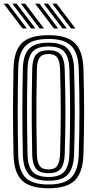

<svg xmlns="http://www.w3.org/2000/svg" viewBox="-34 -997 505 1026"><path d="M225.4 9Q125.8 9 83 -33.2Q40.3 -75.4 38.3 -170.5Q36.8 -238.9 36.1 -296Q35.4 -353.1 35.5 -405.8Q35.6 -458.6 36.3 -513Q36.9 -567.3 38.3 -630.2Q40.3 -725.2 83.1 -767.1Q126 -809 225.4 -809Q323.3 -809 366 -767Q408.7 -725 411.8 -630.2Q413.7 -563.5 414.7 -505.8Q415.7 -448.2 415.6 -394.4Q415.5 -340.5 414.6 -285.9Q413.6 -231.2 411.8 -170.5Q408.6 -76.1 366.4 -33.5Q324.3 9 225.4 9ZM225.4 -11.1Q311.2 -11.1 347.7 -49.1Q384.2 -87.1 386.8 -171.3Q388.6 -232.5 389.6 -287.2Q390.6 -342 390.6 -395.5Q390.6 -449 389.7 -506.2Q388.8 -563.4 386.8 -629.3Q384.2 -713.6 347.5 -751.2Q310.8 -788.9 225.4 -788.9Q137.9 -788.9 101.5 -751Q65 -713.1 63.2 -629.5Q61.7 -561.3 61.1 -504.2Q60.4 -447.1 60.5 -394.4Q60.6 -341.7 61.3 -287.5Q61.9 -233.3 63.2 -171.1Q65 -87.2 101.5 -49.1Q137.9 -11.1 225.4 -11.1ZM225.4 -31.2Q151.8 -31.2 120.9 -64.3Q89.9 -97.3 88.2 -171.5Q86.7 -239.7 86 -296.9Q85.4 -354.1 85.5 -406.5Q85.6 -459 86.2 -513Q86.9 -567.1 88.2 -629.1Q89.7 -703.3 121 -736Q152.2 -768.8 225.4 -768.8Q298.6 -768.8 329 -735.3Q359.4 -701.8 361.9 -628.5Q363.9 -560.7 364.7 -503.6Q365.6 -446.5 365.6 -393.9Q365.6 -341.4 364.6 -287.5Q363.6 -233.6 361.9 -172.1Q359.4 -99.5 329.4 -65.4Q299.4 -31.2 225.4 -31.2ZM225.4 -51.3Q285.2 -51.3 310 -80.4Q334.9 -109.4 336.9 -172.9Q338.7 -237.3 339.7 -292.3Q340.6 -347.2 340.6 -399.4Q340.6 -451.5 339.7 -506.8Q338.8 -562.1 336.9 -627.6Q334.9 -689 311 -718.8Q287.2 -748.7 225.4 -748.7Q164.2 -748.7 139.4 -720Q114.5 -691.3 113.1 -628.5Q111.6 -561.9 111 -505.3Q110.3 -448.8 110.4 -396.2Q110.5 -343.6 111.2 -289.1Q111.8 -234.7 113.1 -172.1Q114.5 -107.2 140.4 -79.3Q166.2 -51.3 225.4 -51.3ZM225.4 -71.5Q177.7 -71.5 158.5 -95.6Q139.2 -119.7 138.1 -172.5Q136.3 -263.3 135.7 -335.5Q135 -407.7 135.8 -476.9Q136.5 -546.1 138.1 -628.1Q139.2 -680.8 158.5 -704.7Q177.8 -728.5 225.4 -728.5Q273.6 -728.5 292.1 -703.3Q310.5 -678 311.9 -626.7Q313.7 -561.3 314.7 -506.2Q315.7 -451.1 315.7 -399.5Q315.7 -347.9 314.8 -293.1Q313.9 -238.4 311.9 -173.6Q310.3 -121.3 291.5 -96.4Q272.8 -71.5 225.4 -71.5ZM225.4 -91.6Q259.5 -91.6 272.5 -111.9Q285.6 -132.2 287 -174.2Q289 -239.8 289.8 -294.7Q290.7 -349.5 290.7 -401Q290.7 -452.5 289.8 -506.9Q289 -561.4 287 -626.1Q285.6 -670.6 271.8 -689.5Q258.1 -708.4 225.4 -708.4Q192.4 -708.4 178.2 -689.9Q164 -671.5 163.1 -627.5Q161.3 -538.8 160.7 -467.1Q160 -395.3 160.7 -325.7Q161.4 -256.2 163.1 -173.1Q164 -131.1 177.4 -111.3Q190.7 -91.6 225.4 -91.6ZM178.1 -845 77.7 -977.4H100.7L201 -845ZM86.4 -845 -14 -977.4H8.9L109.3 -845ZM132.2 -845 31.9 -977.4H54.8L155.2 -845ZM345.8 -845 245.5 -977.4H268.4L368.8 -845ZM254.1 -845 153.7 -977.4H176.7L277.1 -845ZM300 -845 199.6 -977.4H222.5L322.9 -845Z"/></svg>

Font: Big Shoulders Inline Thin
Style: Regular
Weight: 100
Designer: Patric King
Foundry: XO Type Co
Version: Version 2.002